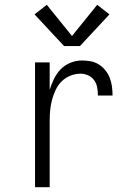

<svg xmlns="http://www.w3.org/2000/svg" viewBox="-20 -780 540 800"><path d="M126 0V-520H187V-406Q194 -429 205 -451.5Q216 -474 233 -491.5Q250 -509 273.5 -518.5Q297 -528 322 -528Q340 -528 358.5 -524.5Q377 -521 392.5 -511Q408 -501 419.5 -486.5Q431 -472 437.5 -455Q444 -438 446.5 -419.5Q449 -401 449 -382H388Q388 -399 385 -415.5Q382 -432 372.5 -445.5Q363 -459 347.5 -466Q332 -473 316 -473Q294 -473 273 -464.5Q252 -456 236.5 -440.5Q221 -425 211.5 -404.5Q202 -384 196.5 -363Q191 -342 189 -320Q187 -298 187 -276V0ZM247 -588 124 -720 175 -760 280 -630 385 -760 436 -720 313 -588Z"/></svg>

Font: Iosevka SS04 Light
Style: Regular
Weight: 300
Monospace: yes
Designer: Belleve Invis
Foundry: Belleve Invis
Version: Version 19.0.0; ttfautohint (v1.8.4)